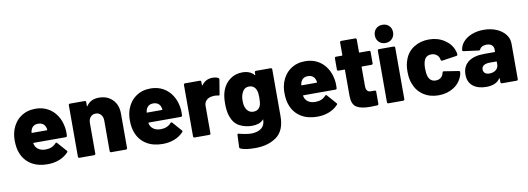

<svg xmlns="http://www.w3.org/2000/svg" viewBox="-68 -1173 4966 1805"><g transform="rotate(-10 2415.5 -270.0)"><path d="M521 -304Q525 -283 525 -251Q525 -239 524 -225Q523 -213 511 -213H206Q204 -213 202.5 -212Q201 -211 201 -209Q201 -209 201 -208Q203 -197 211 -179Q223 -158 247 -145Q271 -132 306 -132Q369 -132 405 -173Q409 -178 414 -178Q419 -178 422 -174L499 -86Q503 -83 503 -78Q503 -74 499 -70Q464 -32 412.5 -12Q361 8 300 8Q209 8 145.5 -31.5Q82 -71 54 -142Q33 -192 33 -267Q33 -319 49 -367Q75 -441 134.5 -483.5Q194 -526 276 -526Q342 -526 394 -497.5Q446 -469 478.5 -418.5Q511 -368 521 -304ZM276 -383Q224 -383 207 -334Q203 -323 202 -313Q202 -312 202 -311Q202 -308 206 -308H348Q352 -308 352 -312Q352 -320 348 -332Q341 -357 322.5 -370Q304 -383 276 -383Z M883 -525Q961 -525 1011 -475.5Q1061 -426 1061 -341V-12Q1061 -7 1057.5 -3.5Q1054 0 1049 0H907Q902 0 898.5 -3.5Q895 -7 895 -12V-305Q895 -339 876 -361Q857 -383 827 -383Q796 -383 777 -361.5Q758 -340 758 -305V-12Q758 -7 754.5 -3.5Q751 0 746 0H604Q599 0 595.5 -3.5Q592 -7 592 -12V-505Q592 -510 595.5 -513.5Q599 -517 604 -517H746Q751 -517 754.5 -513.5Q758 -510 758 -505V-468Q758 -464 759 -463.5Q760 -463 760 -463Q761 -463 763 -466Q801 -525 883 -525Z M1620 -304Q1624 -283 1624 -251Q1624 -239 1623 -225Q1622 -213 1610 -213H1305Q1303 -213 1301.5 -212Q1300 -211 1300 -209Q1300 -209 1300 -208Q1302 -197 1310 -179Q1322 -158 1346 -145Q1370 -132 1405 -132Q1468 -132 1504 -173Q1508 -178 1513 -178Q1518 -178 1521 -174L1598 -86Q1602 -83 1602 -78Q1602 -74 1598 -70Q1563 -32 1511.5 -12Q1460 8 1399 8Q1308 8 1244.5 -31.5Q1181 -71 1153 -142Q1132 -192 1132 -267Q1132 -319 1148 -367Q1174 -441 1233.5 -483.5Q1293 -526 1375 -526Q1441 -526 1493 -497.5Q1545 -469 1577.5 -418.5Q1610 -368 1620 -304ZM1375 -383Q1323 -383 1306 -334Q1302 -323 1301 -313Q1301 -312 1301 -311Q1301 -308 1305 -308H1447Q1451 -308 1451 -312Q1451 -320 1447 -332Q1440 -357 1421.5 -370Q1403 -383 1375 -383Z M1966 -524Q2002 -524 2022 -511Q2028 -507 2028 -500Q2028 -498 2028 -496L2005 -357Q2004 -349 1998 -349Q1995 -349 1991 -350Q1973 -354 1957 -354Q1940 -354 1931 -352Q1900 -348 1878.5 -328Q1857 -308 1857 -275V-12Q1857 -7 1853.5 -3.5Q1850 0 1845 0H1703Q1698 0 1694.5 -3.5Q1691 -7 1691 -12V-505Q1691 -510 1694.5 -513.5Q1698 -517 1703 -517H1845Q1850 -517 1853.5 -513.5Q1857 -510 1857 -505V-473Q1857 -470 1858.5 -469.5Q1860 -469 1860 -469Q1861 -469 1862 -471Q1902 -524 1966 -524Z M2368 -505Q2368 -510 2371.5 -513.5Q2375 -517 2380 -517H2522Q2527 -517 2530.5 -513.5Q2534 -510 2534 -505V-58Q2534 79 2455 137.5Q2376 196 2255 197Q2251 197 2246 197Q2154 197 2110 177Q2101 173 2100 164L2105 47Q2105 40 2108 38Q2111 36 2114 36Q2116 36 2119 37Q2191 56 2237 56Q2241 56 2245 56Q2302 53 2335 26Q2368 -1 2368 -57L2361 -50Q2325 -14 2257 -14Q2191 -14 2136 -43Q2081 -72 2057 -145Q2041 -193 2041 -263Q2041 -340 2060 -389Q2083 -451 2133.5 -488Q2184 -525 2251 -525Q2323 -525 2362 -481Q2364 -479 2365 -479Q2366 -479 2367 -479.5Q2368 -480 2368 -483ZM2359 -189Q2368 -212 2368 -264Q2368 -291 2366 -306.5Q2364 -322 2358 -336Q2350 -358 2332.5 -370.5Q2315 -383 2290 -383Q2243 -383 2223 -336Q2208 -308 2208 -262Q2208 -213 2221 -190Q2230 -169 2248 -156Q2266 -143 2291 -143Q2342 -143 2359 -189Z M3096 -304Q3100 -283 3100 -251Q3100 -239 3099 -225Q3098 -213 3086 -213H2781Q2779 -213 2777.5 -212Q2776 -211 2776 -209Q2776 -209 2776 -208Q2778 -197 2786 -179Q2798 -158 2822 -145Q2846 -132 2881 -132Q2944 -132 2980 -173Q2984 -178 2989 -178Q2994 -178 2997 -174L3074 -86Q3078 -83 3078 -78Q3078 -74 3074 -70Q3039 -32 2987.5 -12Q2936 8 2875 8Q2784 8 2720.5 -31.5Q2657 -71 2629 -142Q2608 -192 2608 -267Q2608 -319 2624 -367Q2650 -441 2709.5 -483.5Q2769 -526 2851 -526Q2917 -526 2969 -497.5Q3021 -469 3053.5 -418.5Q3086 -368 3096 -304ZM2851 -383Q2799 -383 2782 -334Q2778 -323 2777 -313Q2777 -312 2777 -311Q2777 -308 2781 -308H2923Q2927 -308 2927 -312Q2927 -320 2923 -332Q2916 -357 2897.5 -370Q2879 -383 2851 -383Z M3473 -396Q3473 -391 3469.5 -387.5Q3466 -384 3461 -384H3370Q3365 -384 3365 -379V-197Q3365 -140 3411 -140H3448Q3453 -140 3456.5 -136.5Q3460 -133 3460 -128V-12Q3460 -1 3448 1Q3400 3 3378 3Q3291 3 3249 -24.5Q3207 -52 3206 -129V-379Q3206 -384 3201 -384H3144Q3139 -384 3135.5 -387.5Q3132 -391 3132 -396V-505Q3132 -510 3135.5 -513.5Q3139 -517 3144 -517H3201Q3206 -517 3206 -522V-643Q3206 -648 3209.5 -651.5Q3213 -655 3218 -655H3353Q3358 -655 3361.5 -651.5Q3365 -648 3365 -643V-522Q3365 -517 3370 -517H3461Q3466 -517 3469.5 -513.5Q3473 -510 3473 -505Z M3626 -563Q3588 -563 3563.5 -587.5Q3539 -612 3539 -650Q3539 -689 3563.5 -713Q3588 -737 3626 -737Q3664 -737 3688.5 -713Q3713 -689 3713 -650Q3713 -613 3688.5 -588Q3664 -563 3626 -563ZM3554 0Q3549 0 3545.5 -3.5Q3542 -7 3542 -12V-505Q3542 -510 3545.5 -513.5Q3549 -517 3554 -517H3696Q3701 -517 3704.5 -513.5Q3708 -510 3708 -505V-12Q3708 -7 3704.5 -3.5Q3701 0 3696 0Z M4032 8Q3950 8 3888.5 -33Q3827 -74 3801 -146Q3782 -194 3782 -261Q3782 -328 3801 -376Q3826 -446 3888 -485.5Q3950 -525 4032 -525Q4115 -525 4178 -484Q4241 -443 4263 -380Q4270 -362 4272 -341Q4272 -330 4261 -328L4122 -307H4120Q4111 -307 4108 -317L4106 -326Q4104 -334 4102 -340Q4093 -359 4074.5 -371Q4056 -383 4031 -383Q3978 -383 3961 -336Q3950 -308 3950 -260Q3950 -217 3960 -185Q3979 -134 4031 -134Q4057 -134 4076 -147.5Q4095 -161 4103 -186Q4104 -188 4104 -192Q4105 -193 4105 -196Q4108 -206 4116 -206Q4117 -206 4119 -206L4259 -184Q4269 -182 4269 -173Q4269 -158 4263 -140Q4239 -70 4176.5 -31Q4114 8 4032 8Z M4554 -525Q4621 -525 4675 -502.5Q4729 -480 4760 -440.5Q4791 -401 4791 -353V-12Q4791 -7 4787.5 -3.5Q4784 0 4779 0H4637Q4632 0 4628.5 -3.5Q4625 -7 4625 -12V-47Q4625 -51 4624 -51.5Q4623 -52 4623 -52Q4621 -52 4619 -48Q4581 8 4489 8Q4409 8 4361.5 -29.5Q4314 -67 4314 -140Q4314 -217 4367.5 -259Q4421 -301 4523 -301H4620Q4625 -301 4625 -306V-325Q4625 -352 4607 -367.5Q4589 -383 4557 -383Q4533 -383 4515.5 -374Q4498 -365 4493 -351Q4488 -341 4480 -341Q4480 -341 4479 -341L4335 -360Q4323 -362 4323 -369Q4327 -413 4357.5 -448.5Q4388 -484 4439.5 -504.5Q4491 -525 4554 -525ZM4538 -111Q4576 -111 4600.5 -130.5Q4625 -150 4625 -182V-206Q4625 -211 4620 -211H4560Q4522 -211 4501.5 -198Q4481 -185 4481 -159Q4481 -137 4496 -124Q4511 -111 4538 -111Z"/></g></svg>

Font: LinhAnh ExtBd
Style: Regular
Weight: 800
Designer: Jeremy Tribby
Foundry: Tribby Type
Version: Version 1.408